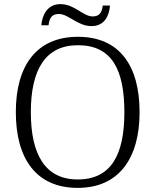

<svg xmlns="http://www.w3.org/2000/svg" viewBox="-20 -904 757 934"><path d="M425 -777C488 -777 511 -826 515 -877H480C476 -850 469 -824 431 -824C384 -824 343 -884 274 -884C210 -884 185 -830 181 -781H216C220 -808 226 -836 266 -836C314 -836 357 -777 425 -777ZM358 10C560 10 659 -136 659 -358C659 -585 561 -725 359 -725C158 -725 57 -585 57 -359C57 -132 156 10 358 10ZM358 -31C200 -31 130 -152 130 -358C130 -564 200 -684 359 -684C525 -684 585 -564 585 -358C585 -153 522 -31 358 -31Z"/></svg>

Font: Noto Serif Lao Light
Style: Regular
Weight: 300
Designer: Monotype Design Team
Foundry: Monotype Imaging Inc.
Version: Version 2.003